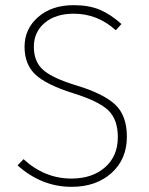

<svg xmlns="http://www.w3.org/2000/svg" viewBox="-20 -713 575 743"><path d="M265 -693Q325 -693 367 -675Q409 -657 450 -620L428 -596Q357 -660 266 -660Q195 -660 153 -624.5Q111 -589 111 -532Q111 -474 147.5 -442Q184 -410 277 -382Q382 -350 426.5 -307.5Q471 -265 471 -184Q471 -97 411.5 -43.5Q352 10 257 10Q141 10 48 -73L71 -97Q153 -22 256 -22Q337 -22 386.5 -65.5Q436 -109 436 -182Q436 -251 398.5 -286.5Q361 -322 264 -352Q159 -385 117 -424.5Q75 -464 75 -532Q75 -601 127.5 -647Q180 -693 265 -693Z"/></svg>

Font: FiraSans
Style: Regular
Weight: 200
Designer: Carrois Corporate & Edenspiekermann AG
Foundry: Carrois Corporate GbR & Edenspiekermann AG
Version: Version 3.106;PS 003.106;hotconv 1.0.70;makeotf.lib2.5.58329